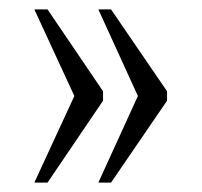

<svg xmlns="http://www.w3.org/2000/svg" viewBox="-20 -474 429 408"><path d="M189 -86 273 -270 189 -454H216L335 -280V-260L216 -86ZM53 -86 138 -270 53 -454H81L199 -280V-260L81 -86Z"/></svg>

Font: Noto Serif Tamil ExtraCondensed Light
Style: Regular
Weight: 300
Width: 2
Designer: Indian Type Foundry, Tom Grace, and the Monotype Design Team
Foundry: Monotype Imaging Inc.
Version: Version 2.004; ttfautohint (v1.8.4.7-5d5b)